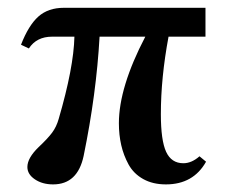

<svg xmlns="http://www.w3.org/2000/svg" viewBox="-20 -469 591 500"><path d="M118.2 11.2Q90.3 11.2 70.8 -2Q51.3 -15.1 51.3 -34.2Q51.3 -57.6 80.6 -85.9Q104.5 -108.4 115.7 -123.5Q127 -138.7 132.8 -159.2Q171.9 -293 173.8 -373.5H115.7Q75.2 -373.5 55.2 -342.8L34.7 -352.5Q54.2 -402.8 79.8 -425.8Q105.5 -448.7 146.5 -448.7H515.1V-373.5H418.9Q398.9 -266.6 398.9 -171.4Q398.9 -103.5 412.6 -73.7Q426.3 -43.9 457.5 -43.9Q479 -43.9 499.5 -62L516.6 -47.9Q483.4 11.2 412.1 11.2Q377.9 11.2 353 -2.7Q328.1 -16.6 314.9 -40.5Q301.8 -64.5 295.7 -91.1Q289.6 -117.7 289.6 -147.9Q289.6 -241.7 358.4 -373.5H239.3Q231 -224.6 197.8 -63Q182.1 11.2 118.2 11.2Z"/></svg>

Font: Elstob 8pt SemiBold
Style: Regular
Weight: 600
Designer: Peter S. Baker
Version: Version 1.015